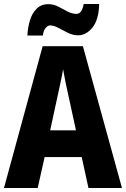

<svg xmlns="http://www.w3.org/2000/svg" viewBox="-20 -1014 635 968"><path d="M426 -66 392 -222H205L170 -66H0L195 -781H398L595 -66ZM326 -527Q318 -562 310.5 -598.5Q303 -635 298 -665Q294 -638 285 -597.5Q276 -557 270 -528L233 -357H363ZM118 -835Q120 -874 130.5 -910Q141 -946 164 -969.5Q187 -993 224 -993Q250 -993 274 -980.5Q298 -968 320.5 -956Q343 -944 366 -944Q393 -944 402 -994H480Q478 -915 446.5 -875.5Q415 -836 373 -836Q348 -836 322.5 -848.5Q297 -861 274 -873.5Q251 -886 232 -886Q222 -886 210.5 -873.5Q199 -861 196 -835Z"/></svg>

Font: Noto Sans Malayalam UI Condensed ExtraBold
Style: Regular
Weight: 800
Width: 3
Designer: Jelle Bosma - Monotype Design Team
Foundry: Monotype Imaging Inc.
Version: Version 2.104; ttfautohint (v1.8.4.7-5d5b)